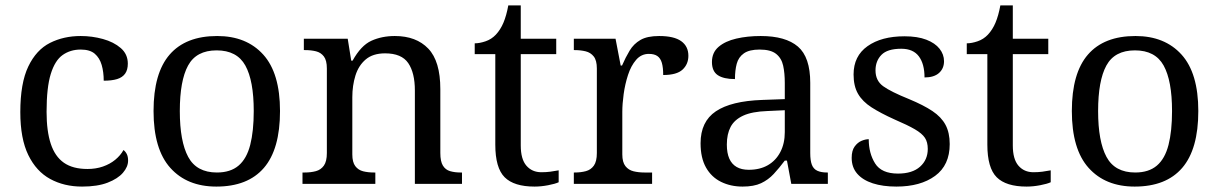

<svg xmlns="http://www.w3.org/2000/svg" viewBox="-20 -679 4500 709"><path d="M283 10Q217 10 165.5 -18Q114 -46 84.5 -106.5Q55 -167 55 -265Q55 -372 84.5 -433.5Q114 -495 164.5 -520.5Q215 -546 278 -546Q320 -546 360 -535Q400 -524 426 -501.5Q452 -479 452 -444Q452 -421 442 -407Q432 -393 412.5 -387Q393 -381 363 -381Q363 -413 355.5 -439Q348 -465 330 -480.5Q312 -496 278 -496Q240 -496 211.5 -476Q183 -456 167.5 -406Q152 -356 152 -266Q152 -195 167.5 -148Q183 -101 216 -78Q249 -55 303 -55Q334 -55 360 -64Q386 -73 405.5 -89Q425 -105 436 -125Q444 -119 448.5 -109.5Q453 -100 453 -86Q453 -63 434 -41Q415 -19 377.5 -4.5Q340 10 283 10Z M779 10Q671 10 609 -59Q547 -128 547 -269Q547 -409 606.5 -477.5Q666 -546 782 -546Q890 -546 952 -477.5Q1014 -409 1014 -269Q1014 -128 954.5 -59Q895 10 779 10ZM781 -42Q831 -42 861 -67.5Q891 -93 904 -144Q917 -195 917 -269Q917 -381 886 -437Q855 -493 780 -493Q705 -493 674.5 -437Q644 -381 644 -269Q644 -157 675 -99.5Q706 -42 781 -42Z M1097 0V-42H1105Q1128 -42 1146.5 -47Q1165 -52 1176 -67.5Q1187 -83 1187 -114V-426Q1187 -456 1176 -470.5Q1165 -485 1147 -489.5Q1129 -494 1107 -494H1102V-536H1264L1277 -455H1282Q1313 -511 1351.5 -528.5Q1390 -546 1438 -546Q1517 -546 1561.5 -499.5Q1606 -453 1606 -350V-114Q1606 -83 1615.5 -67.5Q1625 -52 1642 -47Q1659 -42 1681 -42H1686V0H1512V-345Q1512 -410 1487.5 -446Q1463 -482 1402 -482Q1357 -482 1330.5 -459.5Q1304 -437 1292.5 -400Q1281 -363 1281 -320V-109Q1281 -80 1292 -65.5Q1303 -51 1321 -46.5Q1339 -42 1361 -42H1366V0Z M1954 10Q1878 10 1843.5 -24.5Q1809 -59 1809 -145V-479H1733V-519Q1751 -519 1773 -526.5Q1795 -534 1811 -551Q1828 -569 1839 -595Q1850 -621 1857 -659H1903V-536H2034V-479H1903V-142Q1903 -91 1924 -67Q1945 -43 1979 -43Q1997 -43 2012 -45Q2027 -47 2043 -50V-6Q2030 0 2004 5Q1978 10 1954 10Z M2099 0V-42H2102Q2125 -42 2143.5 -47Q2162 -52 2173 -67.5Q2184 -83 2184 -114V-426Q2184 -456 2172.5 -470.5Q2161 -485 2142.5 -489.5Q2124 -494 2102 -494H2099V-536H2253L2272 -437H2277Q2290 -467 2305 -492Q2320 -517 2345 -531.5Q2370 -546 2414 -546Q2469 -546 2495.5 -527Q2522 -508 2522 -473Q2522 -442 2500.5 -422Q2479 -402 2429 -402Q2429 -430 2424 -447Q2419 -464 2407.5 -472Q2396 -480 2376 -480Q2348 -480 2329 -458Q2310 -436 2299 -402Q2288 -368 2283 -331.5Q2278 -295 2278 -266V-109Q2278 -80 2289.5 -65.5Q2301 -51 2319.5 -46.5Q2338 -42 2360 -42H2388V0Z M2722 10Q2678 10 2642.5 -7.5Q2607 -25 2587 -60.5Q2567 -96 2567 -150Q2567 -230 2623.5 -268Q2680 -306 2795 -310L2878 -313V-373Q2878 -409 2872 -436.5Q2866 -464 2846 -480Q2826 -496 2785 -496Q2747 -496 2727 -482Q2707 -468 2700.5 -443.5Q2694 -419 2694 -387Q2652 -387 2630.5 -401.5Q2609 -416 2609 -450Q2609 -485 2633.5 -506Q2658 -527 2699 -536.5Q2740 -546 2789 -546Q2881 -546 2926.5 -507Q2972 -468 2972 -373V-114Q2972 -86 2978 -70.5Q2984 -55 2998 -48.5Q3012 -42 3034 -42H3037V0H2902L2886 -86H2878Q2857 -58 2837 -36.5Q2817 -15 2790.5 -2.5Q2764 10 2722 10ZM2745 -52Q2786 -52 2815.5 -69Q2845 -86 2861.5 -117.5Q2878 -149 2878 -191V-272L2814 -269Q2757 -267 2724.5 -252Q2692 -237 2678 -210.5Q2664 -184 2664 -145Q2664 -114 2673 -93.5Q2682 -73 2700 -62.5Q2718 -52 2745 -52Z M3290 10Q3240 10 3203 -2Q3166 -14 3145.5 -37.5Q3125 -61 3125 -96Q3125 -123 3136 -138Q3147 -153 3161.5 -159Q3176 -165 3188 -165Q3188 -113 3211.5 -75.5Q3235 -38 3296 -38Q3349 -38 3377.5 -63.5Q3406 -89 3406 -129Q3406 -154 3395.5 -170Q3385 -186 3358.5 -201.5Q3332 -217 3283 -238Q3232 -261 3198.5 -282.5Q3165 -304 3148.5 -332.5Q3132 -361 3132 -404Q3132 -472 3183.5 -508.5Q3235 -545 3320 -545Q3368 -545 3400.5 -532.5Q3433 -520 3449.5 -499Q3466 -478 3466 -453Q3466 -426 3447.5 -409.5Q3429 -393 3394 -393Q3394 -443 3373 -471Q3352 -499 3308 -499Q3257 -499 3235 -476.5Q3213 -454 3213 -419Q3213 -381 3241.5 -360.5Q3270 -340 3337 -313Q3390 -291 3423 -269Q3456 -247 3471.5 -218Q3487 -189 3487 -147Q3487 -69 3433 -29.5Q3379 10 3290 10Z M3771 10Q3695 10 3660.5 -24.5Q3626 -59 3626 -145V-479H3550V-519Q3568 -519 3590 -526.5Q3612 -534 3628 -551Q3645 -569 3656 -595Q3667 -621 3674 -659H3720V-536H3851V-479H3720V-142Q3720 -91 3741 -67Q3762 -43 3796 -43Q3814 -43 3829 -45Q3844 -47 3860 -50V-6Q3847 0 3821 5Q3795 10 3771 10Z M4170 10Q4062 10 4000 -59Q3938 -128 3938 -269Q3938 -409 3997.5 -477.5Q4057 -546 4173 -546Q4281 -546 4343 -477.5Q4405 -409 4405 -269Q4405 -128 4345.5 -59Q4286 10 4170 10ZM4172 -42Q4222 -42 4252 -67.5Q4282 -93 4295 -144Q4308 -195 4308 -269Q4308 -381 4277 -437Q4246 -493 4171 -493Q4096 -493 4065.5 -437Q4035 -381 4035 -269Q4035 -157 4066 -99.5Q4097 -42 4172 -42Z"/></svg>

Font: Noto Serif Myanmar
Style: Regular
Weight: 400
Designer: Ben Mitchell and the Monotype Design Team
Foundry: Monotype Imaging Inc.
Version: Version 2.106